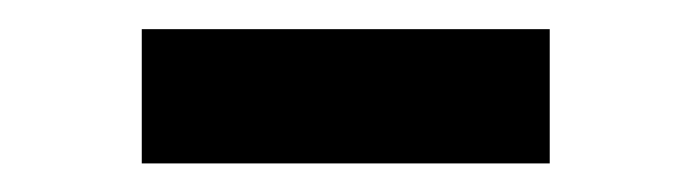

<svg xmlns="http://www.w3.org/2000/svg" viewBox="-20 -759 479 133"><path d="M360.8 -738.8V-645.8H78.2V-738.8Z"/></svg>

Font: Adwaita Sans
Style: Regular
Weight: 400
Designer: Rasmus Andersson
Foundry: rsms
Version: Version 4.001;git-9221beed3